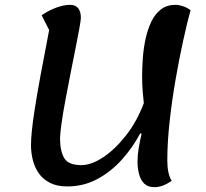

<svg xmlns="http://www.w3.org/2000/svg" viewBox="-20 -747 852 793"><path d="M618 26Q591 26 576 11.5Q561 -3 554.5 -27.5Q548 -52 548 -80Q548 -107 553 -136.5Q558 -166 565 -195L559 -196Q529 -139 484.5 -89Q440 -39 383 -8Q326 23 258 23Q215 23 186 8Q157 -7 140 -31.5Q123 -56 115.5 -86.5Q108 -117 108 -147Q108 -171 111.5 -206.5Q115 -242 123.5 -296.5Q132 -351 146.5 -430.5Q161 -510 183 -623L152 -684Q181 -704 212.5 -715.5Q244 -727 269 -727Q314 -727 314 -673Q314 -665 308 -631Q302 -597 292 -547.5Q282 -498 271 -442Q260 -386 250 -332.5Q240 -279 234 -237Q228 -195 228 -175Q228 -124 245 -94.5Q262 -65 316 -65Q357 -65 405.5 -97Q454 -129 499.5 -186.5Q545 -244 574 -321Q572 -338 569.5 -367.5Q567 -397 567 -433Q567 -468 570 -508.5Q573 -549 581.5 -587.5Q590 -626 605 -657.5Q620 -689 644.5 -708Q669 -727 705 -727Q719 -727 735.5 -721.5Q752 -716 767 -705Q753 -654 736.5 -579Q720 -504 705 -417.5Q690 -331 680.5 -244.5Q671 -158 671 -84Q671 -30 689 0Q670 13 652.5 19.5Q635 26 618 26Z"/></svg>

Font: Lemonada
Style: Regular
Weight: 400
Designer: Mohamed Gaber (Arabic), Eduardo Tunni (Latin)
Foundry: Kief Type Foundry
Version: Version 4.005